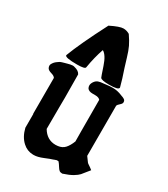

<svg xmlns="http://www.w3.org/2000/svg" viewBox="-188 -821 800 915"><g transform="rotate(30 212.5 -363.5)"><path d="M153.3 -487.3Q152.3 -476.6 108.4 -476.6Q42 -476.6 42 -489.3V-490.2Q71.3 -568.4 145.5 -711.9Q194.3 -736.3 214.8 -736.3Q232.4 -736.3 249 -726.6Q268.6 -698.2 278.3 -677.7Q288.1 -657.2 297.9 -624Q307.6 -590.8 312.5 -576.2Q331.1 -522.5 340.8 -484.4V-483.4Q340.8 -469.7 288.1 -469.7Q246.1 -469.7 240.2 -479.5Q238.3 -482.4 221.2 -533.7Q204.1 -585 180.7 -597.7Q163.1 -546.9 153.3 -487.3ZM418.9 -74.2Q394.5 -43 386.2 -33.7Q377.9 -24.4 359.4 -13.2Q340.8 -2 307.6 8.8Q296.9 8.8 291 4.4Q285.2 0 277.8 -12.2Q270.5 -24.4 262.7 -33.2Q255.9 -34.2 253.4 -33.7Q251 -33.2 244.6 -30.8Q238.3 -28.3 235.4 -27.3Q224.6 -24.4 195.3 -12.2Q166 0 145.5 0H140.6Q108.4 -1 85 -22.5Q56.6 -47.9 45.9 -92.8V-172.9Q45.9 -167 44.9 -167V-366.2Q40 -375 22.5 -379.9Q4.9 -384.8 0 -394.5Q-5.9 -407.2 0 -417Q3.9 -423.8 8.3 -428.7Q12.7 -433.6 19 -438Q25.4 -442.4 28.8 -444.8Q32.2 -447.3 41.5 -450.2Q50.8 -453.1 53.2 -453.6Q55.7 -454.1 67.4 -457.5Q79.1 -460.9 81.1 -460.9Q94.7 -463.9 103.5 -460.9Q128.9 -455.1 136.7 -438.5Q137.7 -368.2 137.7 -311.5Q137.7 -300.8 137.2 -258.8Q136.7 -216.8 136.7 -138.7Q163.1 -93.8 210.9 -93.8Q219.7 -93.8 223.6 -94.7Q247.1 -97.7 260.7 -112.8Q274.4 -127.9 285.2 -155.3Q285.2 -196.3 284.7 -210Q284.2 -223.6 284.2 -383.8Q276.4 -393.6 256.8 -393.6H242.2Q220.7 -393.6 212.9 -405.3Q209 -412.1 209 -419.9Q209 -431.6 218.8 -444.3Q222.7 -449.2 227.5 -452.6Q232.4 -456.1 238.3 -457.5Q244.1 -459 248.5 -460Q252.9 -460.9 261.7 -461.4Q270.5 -461.9 274.4 -462.9Q294.9 -465.8 312.5 -465.8Q337.9 -465.8 363.3 -455.1Q364.3 -454.1 368.2 -453.1Q372.1 -452.1 374 -451.2Q376 -450.2 378.9 -448.7Q381.8 -447.3 383.3 -446.3Q384.8 -445.3 386.7 -443.4Q388.7 -441.4 389.6 -439Q390.6 -436.5 390.6 -433.6V-430.7Q390.6 -423.8 380.4 -415Q370.1 -406.2 368.2 -400.4V-124Q384.8 -101.6 387.2 -98.1Q389.6 -94.7 398.9 -88.9Q408.2 -83 418.9 -74.2Z"/></g></svg>

Font: LPEducational
Style: Medium
Weight: 500
Designer: Based on Essays1743, by John Stracke, which says:

Based on the typeface in a 1743 English translation of the essays of 
Version: Version 001.204